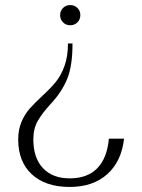

<svg xmlns="http://www.w3.org/2000/svg" viewBox="-20 -606 563 760"><path d="M298 -546Q298 -529 286.5 -517.5Q275 -506 258 -506Q241 -506 229.5 -517.5Q218 -529 218 -546Q218 -563 229.5 -574.5Q241 -586 258 -586Q275 -586 286.5 -574.5Q298 -563 298 -546ZM181 -195Q147 -158 129.5 -127.5Q112 -97 112 -54Q112 19 150 59.5Q188 100 256 100Q326 100 365 60Q404 20 411 -57H471Q461 33 404.5 83.5Q348 134 256 134Q160 134 106 84Q52 34 52 -54Q52 -93 65 -123.5Q78 -154 97 -175.5Q116 -197 147 -226Q180 -256 201 -282Q222 -308 235.5 -345.5Q249 -383 249 -434H267Q267 -344 245.5 -292.5Q224 -241 181 -195Z"/></svg>

Font: Fahkwang ExtraLight
Style: Regular
Weight: 275
Designer: Suppakit Chalermlarp | Katatrad Co.,Ltd.
Foundry: Cadson Demak Co.,Ltd.
Version: Version 1.000; ttfautohint (v1.6)